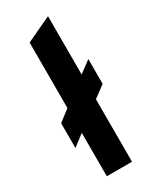

<svg xmlns="http://www.w3.org/2000/svg" viewBox="-188 -774 668 825"><g transform="rotate(-30 145.5 -361.0)"><path d="M82 0V-215.5L26 -172.5V-295.5L82 -338.5V-663.5L207 -722V-433L265 -476V-353L207 -310V0Z"/></g></svg>

Font: Undotted
Style: Bold
Weight: 700
Designer: Delve Withrington, Dave Bailey, Thomas Jockin
Foundry: Delve Fonts LLC
Version: Version 4.000